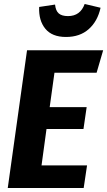

<svg xmlns="http://www.w3.org/2000/svg" viewBox="-20 -946 539 966"><path d="M499 -693 466 -580H254L230 -407H416L400 -297H214L189 -114H418L401 0H19L116 -693ZM177 -911 257 -923Q260 -892 275.5 -878.5Q291 -865 322 -865Q384 -865 406 -926L486 -907Q471 -839 426.5 -799.5Q382 -760 312 -760Q242 -760 208 -801.5Q174 -843 177 -911Z"/></svg>

Font: Fira Sans Condensed
Style: Bold Italic
Weight: 700
Width: 3
Italic angle: -8°
Designer: Carrois Corporate & Edenspiekermann AG
Foundry: Carrois Corporate GbR & Edenspiekermann AG
Version: Version 4.203